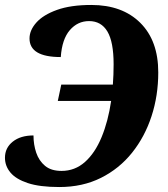

<svg xmlns="http://www.w3.org/2000/svg" viewBox="-21 -744 676 774"><path d="M218 10Q139 10 91 -6Q43 -22 21 -48.5Q-1 -75 -1 -108Q-1 -148 30.5 -173Q62 -198 114 -198Q114 -161 125 -128.5Q136 -96 160.5 -75.5Q185 -55 227 -55Q281 -55 321.5 -91Q362 -127 388.5 -191Q415 -255 427 -337H212L226 -403H434Q437 -443 437 -485Q437 -575 412 -617Q387 -659 338 -659Q292 -659 260.5 -622.5Q229 -586 224 -514Q98 -514 98 -589Q98 -622 125.5 -653Q153 -684 208.5 -704Q264 -724 347 -724Q472 -724 544.5 -652Q617 -580 617 -452Q617 -359 590 -276Q563 -193 511.5 -128.5Q460 -64 386 -27Q312 10 218 10Z"/></svg>

Font: Noto Serif SemiCondensed ExtraBold
Style: Italic
Weight: 800
Width: 4
Italic angle: -12°
Designer: Monotype Design Team
Foundry: Monotype Imaging Inc.
Version: Version 2.014; ttfautohint (v1.8.4.7-5d5b)